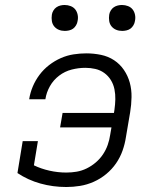

<svg xmlns="http://www.w3.org/2000/svg" viewBox="-20 -742 640 770"><path d="M246 8Q192 8 142 -6Q92 -20 50 -48L71 -176H132L116 -79Q145 -65 178.5 -57.5Q212 -50 246 -50Q267 -50 287.5 -53.5Q308 -57 327.5 -66.5Q347 -76 364 -90.5Q381 -105 393 -123Q405 -141 412 -161Q419 -181 422 -202L427 -231H221L231 -289H437L439 -302Q442 -323 442.5 -343.5Q443 -364 439 -384Q435 -404 424.5 -421Q414 -438 398 -449.5Q382 -461 362.5 -465.5Q343 -470 322 -470Q295 -470 267.5 -463Q240 -456 217 -438.5Q194 -421 180 -396Q166 -371 162 -344H97Q101 -370 111.5 -395Q122 -420 138.5 -442Q155 -464 177 -481Q199 -498 224 -509Q249 -520 275 -524Q301 -528 326 -528Q356 -528 385 -522Q414 -516 437.5 -500.5Q461 -485 477 -461.5Q493 -438 500.5 -410.5Q508 -383 507.5 -352.5Q507 -322 502 -292L485 -192Q481 -165 471.5 -138Q462 -111 445.5 -87Q429 -63 406 -44Q383 -25 356 -13Q329 -1 301 3.5Q273 8 246 8ZM470 -618Q457 -618 446 -622.5Q435 -627 427.5 -636Q420 -645 418 -657.5Q416 -670 418 -683Q419 -691 424 -699.5Q429 -708 436.5 -713Q444 -718 452.5 -720Q461 -722 469 -722Q482 -722 493.5 -717.5Q505 -713 512 -704Q519 -695 521.5 -682.5Q524 -670 521 -657Q520 -649 515 -640.5Q510 -632 503 -627Q496 -622 487 -620Q478 -618 470 -618ZM240 -618Q227 -618 216 -622.5Q205 -627 197.5 -636Q190 -645 188 -657.5Q186 -670 188 -683Q189 -691 194 -699.5Q199 -708 206.5 -713Q214 -718 222.5 -720Q231 -722 239 -722Q252 -722 263.5 -717.5Q275 -713 282 -704Q289 -695 291.5 -682.5Q294 -670 291 -657Q290 -649 285 -640.5Q280 -632 273 -627Q266 -622 257 -620Q248 -618 240 -618Z"/></svg>

Font: Iosevka HT Light Extended
Style: Italic
Weight: 300
Width: 7
Italic angle: -9°
Monospace: yes
Designer: Belleve Invis
Foundry: Belleve Invis
Version: Version 32.3.0; ttfautohint (v1.8.4)